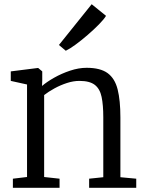

<svg xmlns="http://www.w3.org/2000/svg" viewBox="-20 -889 693 909"><path d="M108 -51V-489L31 -506V-551L158 -567H161L180 -551V-507L179 -482Q201 -501 236.2 -521Q271.5 -541 312 -554.5Q352.5 -568 390 -568Q455 -568 489.5 -542.8Q524 -517.5 537 -465.5Q550 -413.5 550 -333V-50L625 -43V0H402V-43L469 -50V-334Q469 -392 461 -430.2Q453 -468.5 428.8 -487.2Q404.5 -506 356 -506Q327.5 -506 296.8 -496Q266 -486 237.8 -470.5Q209.5 -455 189 -439V-51L262 -43V0H41V-43ZM291 -649 259 -676 414 -869 482 -814Q472.5 -798 448.8 -773.8Q425 -749.5 395.2 -723.8Q365.5 -698 337.8 -677.8Q310 -657.5 292 -649Z"/></svg>

Font: Merriweather Light
Style: Regular
Weight: 300
Designer: Eben Sorkin
Foundry: Eben Sorkin
Version: Version 2.100